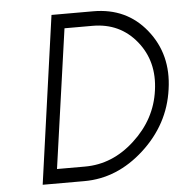

<svg xmlns="http://www.w3.org/2000/svg" viewBox="-51 -749 757 798"><g transform="rotate(-5 327.5 -350.0)"><path d="M359 -640Q473 -640 542 -555Q611 -470 594 -350Q578 -231 484 -145Q392 -60 277 -60H160L242 -640ZM367 -700H193L95 0H269Q406 0 518 -102Q574 -153 607.5 -215Q641 -277 651 -350Q672 -494 588 -598Q506 -700 367 -700Z"/></g></svg>

Font: Unageo
Style: Light-Italic
Weight: 300
Designer: Richard Sepsi
Foundry: Richard Sepsi
Version: Version 2.000